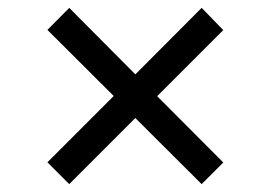

<svg xmlns="http://www.w3.org/2000/svg" viewBox="-20 -577 688 488"><path d="M156 -109 100.5 -164.5 269 -333 100.5 -501 156 -557 324 -388 492.5 -557 547.5 -500.5 379.5 -332.5 547.5 -164 492.5 -109 324 -277Z"/></svg>

Font: Geologica EX
Style: Regular
Weight: 400
Designer: Sindre Bremnes, Frode Helland
Foundry: Monokrom Skriftforlag AS
Version: Version 1.010;gftools[0.9.28]